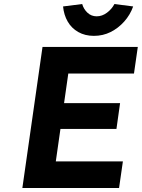

<svg xmlns="http://www.w3.org/2000/svg" viewBox="-20 -933 704 953"><path d="M298 -421H576L558 -293H280L257 -132H590L571 0H91L191 -700H664L645 -568H319ZM446 -755Q402 -755 368.5 -774Q335 -793 316 -826Q297 -859 293 -901L388 -913Q395 -888 414 -870Q433 -852 460 -852Q487 -852 511 -870Q535 -888 548 -913L641 -901Q626 -859 596.5 -826Q567 -793 529 -774Q491 -755 446 -755Z"/></svg>

Font: Lexend SemBd
Style: Italic
Weight: 600
Italic angle: -8.13011°
Designer: Bonnie Shaver-Troup, Thomas Jockin
Foundry: Lexend
Version: Version 1.007